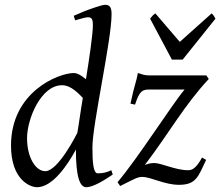

<svg xmlns="http://www.w3.org/2000/svg" viewBox="-20 -762 920 802"><path d="M574 -23C611 -23 666 10 728 10C800 10 808 -25 841 -94L824 -104C797 -54 779 -51 765 -51C714 -51 653 -81 625 -81C606 -81 597 -77 585 -73C687 -207 750 -323 852 -432L842 -447H604C580 -447 575 -452 556 -457C549 -418 541 -406 525 -329L544 -325C563 -383 575 -388 604 -388H751C700 -328 556 -101 471 -1L482 15C539 -13 553 -23 574 -23ZM864 -706 731 -587 629 -706C619 -699 616 -696 607 -684L698 -513H743L880 -684C873 -696 872 -699 864 -706ZM93 -185C93 -265 151 -406 239 -406C278 -406 310 -369 326 -353C315 -289 311 -252 303 -207C300 -201 223 -47 169 -47C129 -47 93 -104 93 -185ZM451 -33 445 -51C426 -42 411 -38 388 -38C370 -38 366 -83 366 -146C366 -243 446 -594 446 -702C446 -726 442 -742 419 -742C405 -742 350 -722 330 -714L288 -696L294 -677C299 -678 336 -690 346 -690C364 -690 368 -681 368 -657C368 -620 353 -517 339 -431C314 -452 299 -457 289 -457C224 -457 26 -378 26 -154C26 -14 103 20 135 20C200 20 263 -74 297 -137C297 -22 314 20 340 20C371 20 420 -12 451 -33Z"/></svg>

Font: Temporarium
Style: Italic
Weight: 400
Italic angle: -7°
Version: Version 1.1